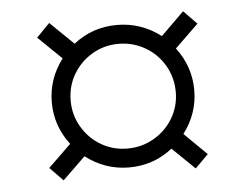

<svg xmlns="http://www.w3.org/2000/svg" viewBox="-40 -562 689 537"><g transform="rotate(-5 304.5 -294.0)"><path d="M81 -111 145 -173Q104 -227 104 -293Q104 -359 145 -413L79 -477L116 -515L182 -451Q235 -493 304 -493Q372 -493 427 -451L492 -515L529 -477L463 -413Q504 -359 504 -293Q504 -227 463 -173L526 -111L489 -74L426 -135Q373 -93 304 -93Q237 -93 182 -135L118 -73ZM452 -292Q452 -333 432 -367Q412 -401 378 -420.5Q344 -440 304 -440Q264 -440 230.5 -420.5Q197 -401 177 -367.5Q157 -334 157 -293Q157 -253 177 -219Q197 -185 230.5 -165.5Q264 -146 304 -146Q344 -146 378 -165.5Q412 -185 432 -218.5Q452 -252 452 -292Z"/></g></svg>

Font: Trirong Bold
Style: Regular
Weight: 700
Designer: Katatrad Team
Foundry: CadsonDemak
Version: Version 1.000